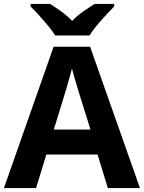

<svg xmlns="http://www.w3.org/2000/svg" viewBox="-20 -954 730 974"><path d="M527 0 475 -170H215L163 0H0L252 -717H437L690 0ZM387 -463Q382 -480 374 -506Q366 -532 358 -559Q350 -586 345 -606Q340 -586 331.5 -556.5Q323 -527 315.5 -500.5Q308 -474 304 -463L253 -297H439ZM260 -774Q246 -797 223.5 -824Q201 -851 177.5 -877Q154 -903 135 -921V-934H234Q260 -918 290 -896.5Q320 -875 346 -848Q372 -875 403 -896.5Q434 -918 460 -934H559V-921Q541 -903 517 -877Q493 -851 470.5 -824Q448 -797 434 -774Z"/></svg>

Font: Noto Sans Devanagari
Style: Regular
Weight: 400
Designer: Jelle Bosma - Monotype Design Team
Foundry: Monotype Imaging Inc.
Version: Version 2.003